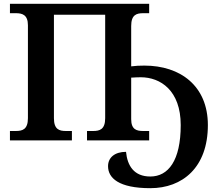

<svg xmlns="http://www.w3.org/2000/svg" viewBox="-20 -734 1139 1004"><path d="M766 250C934 250 1067 142 1067 -80C1067 -285 923 -391 735 -391C711 -391 688 -390 666 -387V-598C666 -657 694 -665 729 -665H760V-714H32V-665H63C96 -665 126 -657 126 -602V-116C126 -57 97 -49 63 -49H32V0H356V-49H325C290 -49 262 -57 262 -116V-657H530V-116C530 -57 501 -49 467 -49H435V0H760V-49H729C695 -49 666 -56 666 -111V-328C683 -329 701 -330 716 -330C819 -330 925 -261 925 -80C925 106 860 189 766 189C681 189 646 133 639 60C580 60 545 90 545 135C545 197 601 250 766 250Z"/></svg>

Font: Noto Serif Semi
Style: Regular
Weight: 600
Designer: Monotype Design Team
Foundry: Monotype Imaging Inc.
Version: Version 1.002